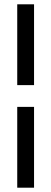

<svg xmlns="http://www.w3.org/2000/svg" viewBox="-20 -720 238 891"><path d="M60 -700H138V-325H60ZM60 -224H138V151H60Z"/></svg>

Font: Urbanist
Style: Regular
Weight: 400
Designer: Corey Hu
Foundry: Corey Hu
Version: Version 1.330; ttfautohint (v1.8.4.7-5d5b)